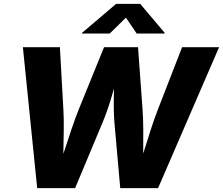

<svg xmlns="http://www.w3.org/2000/svg" viewBox="-20 -971 1151 991"><path d="M171.9 0 98.1 -727.5H289.1L307.1 -405.8Q310.1 -356.9 309.1 -300Q308.1 -243.2 307.1 -186.3Q306.2 -129.4 306.2 -78.6H273.9Q291.5 -129.4 310.1 -186.3Q328.6 -243.2 347.7 -300Q366.7 -356.9 386.2 -405.8L517.1 -727.5H692.4L715.8 -405.8Q719.2 -356.9 719.5 -300Q719.7 -243.2 719.2 -186.3Q718.8 -129.4 720.2 -78.6H687Q704.1 -129.4 721.7 -186.3Q739.3 -243.2 757.6 -300Q775.9 -356.9 794.9 -405.8L919.9 -727.5H1110.8L795.9 0H600.6L570.8 -335.9Q565.4 -405.3 567.9 -485.1Q570.3 -564.9 568.8 -644.5H612.8Q582.5 -565.9 560.3 -486.3Q538.1 -406.7 508.3 -335.9L367.7 0ZM546.4 -797.9H402.8L403.3 -801.3L579.6 -951.2H703.6L830.1 -801.3L829.6 -797.9H685.5L629.9 -879.9Z"/></svg>

Font: Inter ExtraBold
Style: Italic
Weight: 800
Italic angle: -9.3988°
Designer: Rasmus Andersson
Foundry: rsms
Version: Version 4.001;git-66647c0bb